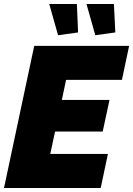

<svg xmlns="http://www.w3.org/2000/svg" viewBox="-23 -939 665 959"><path d="M148 -710H622L586 -540H307L286 -440H524L490 -282H252L228 -170H516L480 0H-3ZM409 -919H546L553 -777L453 -763ZM223 -919H361L367 -777L267 -763Z"/></svg>

Font: Raleway Black
Style: Italic
Weight: 900
Italic angle: -12°
Designer: Matt McInerney, Pablo Impallari, Rodrigo Fuenzalida
Foundry: Matt McInerney, Pablo Impallari, Rodrigo Fuenzalida
Version: Version 4.101;RELEASE